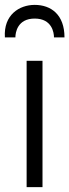

<svg xmlns="http://www.w3.org/2000/svg" viewBox="-23 -766 284 786"><path d="M86 -517V0H151V-517ZM-3 -613H40C40 -632 48 -690 119 -690C190 -690 198 -632 198 -613H241C241 -706 186 -746 119 -746C56 -746 -9 -705 -3 -613Z"/></svg>

Font: Repo Light
Style: Regular
Weight: 300
Designer: Stefan Peev
Foundry: Context Ltd
Version: Version 001.502